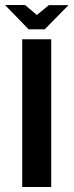

<svg xmlns="http://www.w3.org/2000/svg" viewBox="-47 -748 294 768"><path d="M41.9 0V-591H157.9V0ZM67.5 -630.7 -26.9 -728H53.1L100.6 -688L148.4 -727.6H227L132 -630.7Z"/></svg>

Font: Alumni Sans SC Thin
Style: Regular
Weight: 100
Designer: Robert E. Leuschke
Foundry: Robert E. Leuschke
Version: Version 1.018